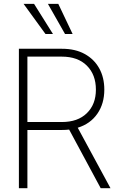

<svg xmlns="http://www.w3.org/2000/svg" viewBox="-20 -982 611 1002"><path d="M78.6 0V-727.5H303.2Q372.6 -727.5 421.9 -700.4Q471.2 -673.3 497.8 -625.5Q524.4 -577.6 524.4 -514.2Q524.4 -440.9 488 -388.4Q451.7 -335.9 385.7 -315.4L556.6 0H505.4L340.8 -305.7Q322.8 -303.7 303.7 -303.7H123V0ZM123 -345.2H302.7Q386.2 -345.2 433.3 -391.4Q480.5 -437.5 480.5 -514.2Q480.5 -592.3 433.3 -639.4Q386.2 -686.5 302.2 -686.5H123ZM319.3 -804.7 230 -961.9H284.2L358.9 -804.7ZM217.3 -804.7 103 -961.9H157.7L256.3 -804.7Z"/></svg>

Font: Inter Display Extra Light
Style: Regular
Weight: 200
Designer: Rasmus Andersson
Foundry: rsms
Version: Version 4.000;git-4fc901f